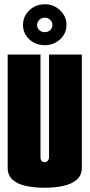

<svg xmlns="http://www.w3.org/2000/svg" viewBox="-20 -876 420 901"><path d="M189 5Q139 5 99.5 -4Q60 -13 38 -33.5Q16 -54 16 -89V-620H170V-137Q170 -131 172 -126Q174 -121 178.5 -118Q183 -115 189 -115Q196 -115 200.5 -118Q205 -121 207.5 -126.5Q210 -132 210 -137V-620H364V-89Q364 -54 341 -33.5Q318 -13 278.5 -4Q239 5 189 5ZM191 -664Q147 -664 117.5 -691.5Q88 -719 88 -759Q88 -799 117.5 -827.5Q147 -856 191 -856Q232 -856 262 -827.5Q292 -799 292 -759Q292 -719 262 -691.5Q232 -664 191 -664ZM191 -725Q205 -725 215.5 -734.5Q226 -744 226 -759Q226 -773 215.5 -783Q205 -793 191 -793Q175 -793 164.5 -783Q154 -773 154 -759Q154 -744 164.5 -734.5Q175 -725 191 -725Z"/></svg>

Font: Smooch Sans Thin Black
Style: Regular
Weight: 900
Version: Version 1.010